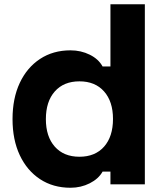

<svg xmlns="http://www.w3.org/2000/svg" viewBox="-20 -868 790 904"><path d="M312 16Q230 16 168.5 -24.5Q107 -65 73 -137.5Q39 -210 39 -307Q39 -405 73 -477.5Q107 -550 168.5 -590.5Q230 -631 312 -631Q361 -631 402.5 -610.5Q444 -590 463 -555H500V-848H662V0H500V-60H463Q444 -26 402.5 -5Q361 16 312 16ZM354 -130Q428 -130 470 -177.5Q512 -225 512 -308Q512 -390 470 -437.5Q428 -485 354 -485Q280 -485 238 -437.5Q196 -390 196 -307Q196 -225 238 -177.5Q280 -130 354 -130Z"/></svg>

Font: Martian Mono SemiExpanded SemiExpanded
Style: Bold
Weight: 700
Width: 6
Monospace: yes
Version: Version 1.000